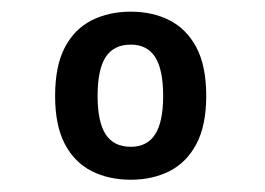

<svg xmlns="http://www.w3.org/2000/svg" viewBox="-20 -694 447 324"><path d="M200.7 -390.7Q163.7 -390.7 134.8 -405.2Q106 -419.7 89.5 -450.8Q73 -482 73 -532Q73 -583 89.5 -614.2Q106 -645.3 134.8 -659.8Q163.7 -674.3 200.7 -674.3Q237.3 -674.3 266 -659.8Q294.7 -645.3 311.3 -614.2Q328 -583 328 -532Q328 -482 311.3 -450.8Q294.7 -419.7 266 -405.2Q237.3 -390.7 200.7 -390.7ZM200.7 -446.3Q228.3 -446.3 241.8 -467.3Q255.3 -488.3 255.3 -532Q255.3 -576.7 241.8 -597.7Q228.3 -618.7 200.7 -618.7Q172 -618.7 158.3 -597.7Q144.7 -576.7 144.7 -532Q144.7 -488.3 158.3 -467.3Q172 -446.3 200.7 -446.3Z"/></svg>

Font: Vivano Light
Style: Regular
Weight: 300
Designer: Joe Prince, Josias Burgherr
Version: Version 2.064;September 19, 2022;FontCreator 14.0.0.2877 64-